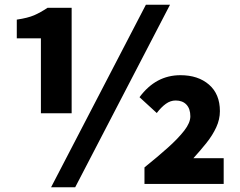

<svg xmlns="http://www.w3.org/2000/svg" viewBox="-20 -778 1013 812"><path d="M153 -299V-616H51V-695Q98 -702 124.5 -713.5Q151 -725 181 -745H283V-299ZM196 14 597 -758H699L298 14ZM591 0V-70Q647 -115 690.5 -154Q734 -193 759.5 -226Q785 -259 785 -286Q785 -318 768.5 -335.5Q752 -353 723 -353Q701 -353 681.5 -339Q662 -325 643 -300L570 -367Q605 -414 648 -437Q691 -460 743 -460Q818 -460 864 -420Q910 -380 910 -308Q910 -273 894.5 -239.5Q879 -206 853.5 -174Q828 -142 798 -109H926V0Z"/></svg>

Font: Noto Sans JP Thin Black
Style: Regular
Weight: 900
Version: Version 2.004-H2;hotconv 1.0.118;makeotfexe 2.5.65603